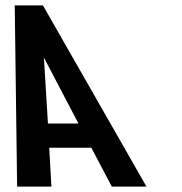

<svg xmlns="http://www.w3.org/2000/svg" viewBox="-20 -687 671 707"><path d="M43 0H169.3L161.2 -143H316.2L391.8 0H519.3L138.1 -667H34.3ZM156.5 -232 141.7 -475 269 -232Z"/></svg>

Font: Din Kursivschrift
Style: BreitLeft
Weight: 400
Version: Version 1.089